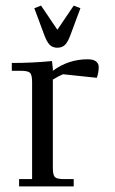

<svg xmlns="http://www.w3.org/2000/svg" viewBox="-20 -663 409 683"><path d="M22 -411.1V-439Q94.7 -439 165 -445.8L168 -418V-411.1Q223.1 -452.1 292 -452.1Q312 -452.1 321.5 -444.6Q331.1 -437 331.1 -424.8Q331.1 -403.3 324.2 -386.2L204.1 -398.9Q189 -392.6 168 -379.9V-65.9Q168 -41 175 -33.4Q182.1 -25.9 207 -25.9H242.2V0H47.9V-25.9H94.2V-371.1Q94.2 -396 87.2 -403.6Q80.1 -411.1 55.2 -411.1ZM102.1 -633.8 126 -643.1 184.1 -557.1 242.2 -643.1 266.1 -633.8 231.9 -542Q222.2 -514.6 211.7 -503.9Q201.2 -493.2 184.1 -493.2Q167 -493.2 156.5 -503.9Q146 -514.6 136.2 -542Z"/></svg>

Font: Dihjauti S
Style: Regular
Weight: 400
Designer: T. Christopher White
Version: Version 3.0.0